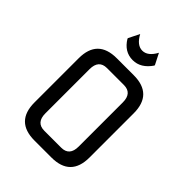

<svg xmlns="http://www.w3.org/2000/svg" viewBox="-264 -1083 1216 1216"><g transform="rotate(45 344.0 -475.5)"><path d="M268.6 -87.9H419.9Q493.2 -87.9 493.2 -170.9V-566.4Q493.2 -649.4 419.9 -649.4H268.6Q195.3 -649.4 195.3 -566.4V-170.9Q195.3 -87.9 268.6 -87.9ZM268.6 0Q97.7 0 97.7 -170.9V-566.4Q97.7 -737.3 268.6 -737.3H419.9Q590.8 -737.3 590.8 -566.4V-170.9Q590.8 0 419.9 0ZM228.5 -873V-877.9L264.6 -950.7Q299.8 -885.3 348.6 -885.3Q397.5 -885.3 432.6 -950.7L469.7 -877.9V-873Q419.9 -799.8 347.7 -799.8Q272.5 -799.8 228.5 -873Z"/></g></svg>

Font: Nova Square
Style: Book
Weight: 400
Version: Version 2.000